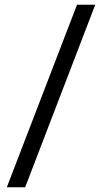

<svg xmlns="http://www.w3.org/2000/svg" viewBox="-20 -731 452 812"><path d="M86.4 61 382.8 -710.9H305.7L8.8 61Z"/></svg>

Font: Vazirmatn
Style: Regular
Weight: 400
Designer: Saber Rastikerdar
Foundry: Saber Rastikerdar
Version: Version 33.003;September 2, 2022;FontCreator 14.0.0.2862 64-